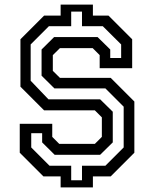

<svg xmlns="http://www.w3.org/2000/svg" viewBox="-20 -768 681 836"><path d="M244 48V0H169L66 -103V-229H207.5V-172L238 -141.5H393L423.5 -172V-257L393 -287.5H172L69 -390.5V-597L172 -700H244V-748H384.5V-700H452.5L555.5 -597V-471H414V-528L383.5 -558.5H241L210 -528V-459.5L241 -429H462L565 -326V-103L462 0H384.5V48ZM290 17H337V-46.5H439L518.5 -126V-303.5L439 -383H217L161 -438.5V-552.5L215.5 -606.5H405L460 -552.5V-515.5H507.5V-574.5L427.5 -654H337V-717.5H290V-654H193L113.5 -574.5V-416.5L191 -335.5H416L471 -281.5V-148L416 -94H218L163.5 -148V-188H116V-126L195.5 -46.5H290Z"/></svg>

Font: Tourney Medium
Style: Regular
Weight: 500
Designer: Tyler Finck
Foundry: Etcetera Type Co
Version: Version 1.015